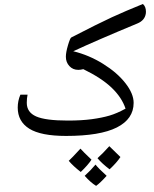

<svg xmlns="http://www.w3.org/2000/svg" viewBox="-20 -674 762 952"><path d="M316.4 -76.2Q384.3 -76.2 434.8 -83Q485.4 -89.8 522.7 -100.8Q560.1 -111.8 602.5 -135.3Q584 -190.9 533.7 -239Q483.4 -287.1 393.1 -331.1Q379.4 -327.6 368.2 -327.6Q341.3 -327.6 324 -346.4Q306.6 -365.2 306.6 -392.6Q306.6 -414.6 317.1 -450Q327.6 -485.4 333.5 -488.3Q467.8 -557.6 534.7 -588.4Q601.6 -619.1 688.5 -654.3Q703.6 -641.1 703.6 -616.2L703.1 -607.4Q698.2 -572.8 661.1 -557.6Q456.5 -472.7 343.3 -419.9Q421.4 -400.9 491.2 -357.4Q561 -314 601.8 -261.7Q642.6 -209.5 642.6 -164.1Q642.6 -84 559.3 -42Q476.1 0 307.6 0Q182.6 0 125.2 -35.9Q67.9 -71.8 67.9 -140.6Q67.9 -173.8 81.1 -204.6H116.7Q112.8 -187 112.8 -164.1Q112.8 -117.2 159.2 -96.7Q205.6 -76.2 316.4 -76.2ZM355.5 -575.2ZM449.7 29.3ZM175.3 -406.2ZM449.7 51.8ZM433.6 117.7Q417 143.6 380.4 178.7Q343.8 150.4 320.8 123.5Q334.5 111.3 378.9 63Q390.6 76.7 433.6 117.7ZM577.1 104.5Q559.1 132.3 523.4 165.5Q486.3 137.7 463.4 110.4Q489.7 86.9 522 50.8ZM508.8 197.8Q476.6 233.4 456.5 247.6Q428.7 230.5 399.9 197.8Q430.2 170.4 453.6 142.1Q468.8 161.6 508.8 197.8ZM450.7 114.7ZM448.7 50.8ZM456.5 257.3Z"/></svg>

Font: Noto Naskh Arabic
Style: Regular
Weight: 400
Designer: Monotype Design team
Foundry: Monotype Imaging Inc.
Version: Version 1.01